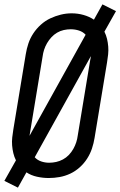

<svg xmlns="http://www.w3.org/2000/svg" viewBox="-21 -807 551 879"><path d="M61 52 -1 21 52 -73Q44 -89 40 -106Q36 -123 34.5 -141Q33 -159 35 -177.5Q37 -196 40 -214L97 -559Q101 -584 109 -608Q117 -632 131.5 -654Q146 -676 166 -694Q186 -712 209.5 -723Q233 -734 257.5 -740Q282 -746 307 -746Q335 -746 361.5 -738.5Q388 -731 409 -717L448 -787L510 -756L457 -662Q465 -646 469 -629Q473 -612 474.5 -594Q476 -576 474 -557.5Q472 -539 469 -521L412 -176Q408 -151 400 -127Q392 -103 378 -81Q364 -59 344 -41Q324 -23 300.5 -12Q277 -1 252 3.5Q227 8 202 8Q175 8 148 2Q121 -4 100 -18ZM114 -185 371 -648Q359 -661 341 -667Q323 -673 303 -673Q287 -673 271 -669.5Q255 -666 240.5 -657.5Q226 -649 214.5 -636.5Q203 -624 194.5 -609.5Q186 -595 181 -579.5Q176 -564 174 -548L117 -203Q116 -198 115.5 -193.5Q115 -189 114 -185ZM204 -62Q220 -62 236 -65.5Q252 -69 267 -77Q282 -85 294 -97.5Q306 -110 314.5 -125Q323 -140 328 -155.5Q333 -171 335 -187L392 -532Q393 -537 394 -541.5Q395 -546 395 -550L138 -87Q150 -74 167.5 -68Q185 -62 204 -62Z"/></svg>

Font: Iosevka Slab
Style: Italic
Weight: 400
Italic angle: -9°
Monospace: yes
Designer: Belleve Invis
Foundry: Belleve Invis
Version: Version 11.1.0; ttfautohint (v1.8.3)